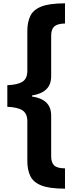

<svg xmlns="http://www.w3.org/2000/svg" viewBox="-20 -906 445 1152"><path d="M370 226Q276 226 227.5 206.5Q179 187 161.5 149.5Q144 112 144 60V-179Q144 -225 114.5 -244Q85 -263 24 -265V-395Q85 -397 114.5 -415.5Q144 -434 144 -481V-720Q144 -772 161.5 -809.5Q179 -847 227.5 -866.5Q276 -886 370 -886V-765Q324 -764 305.5 -747Q287 -730 287 -692V-449Q287 -398 257.5 -370Q228 -342 172 -333V-327Q228 -319 257.5 -291Q287 -263 287 -212V31Q287 70 305.5 87Q324 104 370 104Z"/></svg>

Font: Noto Sans Kannada UI ExtraBold
Style: Regular
Weight: 800
Designer: Jelle Bosma - Monotype Design Team
Foundry: Monotype Imaging Inc.
Version: Version 2.005; ttfautohint (v1.8.4.7-5d5b)